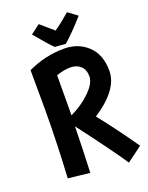

<svg xmlns="http://www.w3.org/2000/svg" viewBox="-174 -1001 876 1133"><g transform="rotate(-20 264.5 -434.5)"><path d="M62 9Q75 -231 75 -419Q75 -607 74 -666Q184 -718 303 -718Q391 -718 450.5 -662Q510 -606 510 -504Q510 -386 343 -277Q434 -163 529 -26L433 45Q370 -50 207 -265Q204 -111 198 24ZM211 -584Q211 -415 210 -333Q284 -368 336 -419.5Q388 -471 388 -513Q388 -555 363.5 -578Q339 -601 299 -601Q259 -601 211 -584ZM323 -741 255 -746Q224 -776 154 -861L212 -905Q264 -859 293 -835Q343 -870 393 -914L451 -871Q379 -790 323 -741Z"/></g></svg>

Font: Boogaloo
Style: Regular
Weight: 400
Designer: John Vargas Beltran
Foundry: John Vargas Beltran
Version: Version 1.002